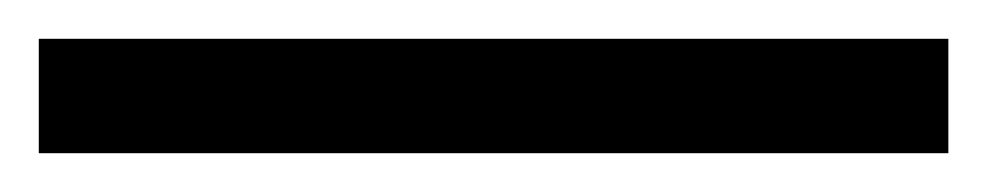

<svg xmlns="http://www.w3.org/2000/svg" viewBox="-25 -839 509 99"><path d="M-5 -760H464V-819H-5Z"/></svg>

Font: Noto Serif Myanmar ExtraBold
Style: Regular
Weight: 800
Designer: Ben Mitchell and the Monotype Design Team
Foundry: Monotype Imaging Inc.
Version: Version 2.106